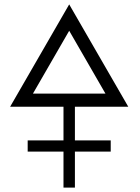

<svg xmlns="http://www.w3.org/2000/svg" viewBox="-20 -756 636 874"><path d="M269 -270H26L295 -736L564 -270H321V-117H484V-66H321V98H269V-66H106V-117H269ZM130 -330H460L295 -616Z"/></svg>

Font: Astronomicon
Style: Regular
Weight: 400
Version: Version 1.1